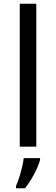

<svg xmlns="http://www.w3.org/2000/svg" viewBox="-20 -780 298 1021"><path d="M173 0H85V-760H173ZM193 61V70Q189 88 176.5 115.5Q164 143 147.5 171Q131 199 113 221H65V209Q73 192 81.5 165.5Q90 139 97 110.5Q104 82 106 61Z"/></svg>

Font: Noto IKEA Latin
Style: Regular
Weight: 400
Designer: Monotype Design Team
Foundry: Monotype Imaging Inc.
Version: Version 1.0